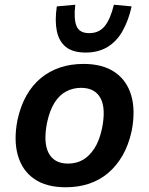

<svg xmlns="http://www.w3.org/2000/svg" viewBox="-20 -781 629 811"><path d="M257 10Q176 10 125 -25Q74 -60 55.5 -124.5Q37 -189 54 -275Q67 -334 92 -378Q117 -422 153 -451.5Q189 -481 234 -496Q279 -511 333 -511Q414 -511 465 -476Q516 -441 534.5 -377.5Q553 -314 536 -227Q523 -168 497.5 -124Q472 -80 436.5 -50Q401 -20 356 -5Q311 10 257 10ZM267 -90Q303 -90 330.5 -106Q358 -122 379 -154.5Q400 -187 411 -239Q428 -323 404.5 -366.5Q381 -410 322 -410Q289 -410 260 -395Q231 -380 210.5 -347.5Q190 -315 179 -264Q162 -179 185.5 -134.5Q209 -90 267 -90ZM342 -559Q288 -559 258.5 -582.5Q229 -606 220 -650Q211 -694 220 -754L298 -761Q291 -702 303 -671.5Q315 -641 357 -641Q399 -641 423 -671.5Q447 -702 461 -761L536 -754Q523 -695 498 -650.5Q473 -606 434 -582.5Q395 -559 342 -559Z"/></svg>

Font: Nunito Sans 7pt SemiCondensed
Style: Bold Italic
Weight: 700
Width: 4
Italic angle: -9°
Designer: Vernon Adams
Foundry: Vernon Adams
Version: Version 3.101;gftools[0.9.27]